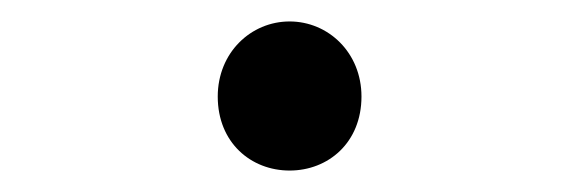

<svg xmlns="http://www.w3.org/2000/svg" viewBox="-20 -147 540 179"><path d="M250 12C286 12 317 -14 317 -57C317 -98 286 -127 250 -127C214 -127 183 -98 183 -57C183 -14 214 12 250 12Z"/></svg>

Font: Noto Sans Mono CJK SC Regular
Style: Regular
Weight: 400
Designer: Ryoko NISHIZUKA (kana & ideographs); Paul D. Hunt (Latin, Greek & Cyrillic); Wenlong ZHANG (bopomofo); Sandoll Communica
Foundry: Adobe Systems Incorporated
Version: Version 1.005;PS 1.005;hotconv 1.0.96;makeotf.lib2.5.65012